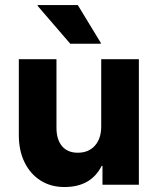

<svg xmlns="http://www.w3.org/2000/svg" viewBox="-20 -736 632 765"><path d="M236.7 9.2Q182.5 9.2 141.7 -16.7Q100.8 -42.5 77.9 -89.2Q55 -135.8 55 -197.5V-500H205V-227.5Q205 -180 227.1 -153.8Q249.2 -127.5 290 -127.5Q333.3 -127.5 358.3 -155.8Q383.3 -184.2 383.3 -232.5V-500H533.3V0H388.3V-75H385Q342.5 9.2 236.7 9.2ZM260 -561.7 130 -712.5V-715.8H290L381.7 -565V-561.7Z"/></svg>

Font: Funnel Sans ExtraBold
Style: Regular
Weight: 800
Version: Version 1.000; Beta; Release 5; Build 24; ttfautohint (v1.8.